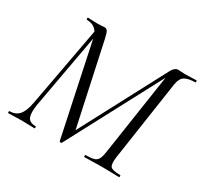

<svg xmlns="http://www.w3.org/2000/svg" viewBox="-132 -802 1031 979"><g transform="rotate(30 383.5 -312.5)"><path d="M466 0Q463 0 463 -6Q463 -12 466 -12Q498 -12 514.5 -17Q531 -22 538.5 -37Q546 -52 550 -81L626 -587L651 -613L330 -7Q328 -3 322.5 -3.5Q317 -4 316 -8L203 -542Q197 -574 183.5 -589Q170 -604 154.5 -608.5Q139 -613 126 -613Q124 -613 124 -619Q124 -625 126 -625Q139 -625 154 -624Q169 -623 181 -623Q196 -623 207.5 -624Q219 -625 225 -625Q236 -625 242 -615Q248 -605 255 -573L360 -86L326 -36L624 -600Q639 -625 657 -625Q662 -625 675 -624Q688 -623 699 -623Q721 -623 735.5 -624Q750 -625 765 -625Q767 -625 767 -619Q767 -613 765 -613Q726 -613 704 -600.5Q682 -588 676 -546L607 -81Q601 -38 612 -25Q623 -12 669 -12Q672 -12 672 -6Q672 0 669 0Q649 0 623 -1Q597 -2 567 -2Q538 -2 512 -1Q486 0 466 0ZM18 0Q15 0 15 -6Q15 -12 18 -12Q53 -12 73 -34.5Q93 -57 103 -109L194 -602L212 -600L123 -109Q115 -57 125.5 -34.5Q136 -12 171 -12Q174 -12 174 -6Q174 0 171 0Q155 0 137 -1Q119 -2 95 -2Q74 -2 54.5 -1Q35 0 18 0Z"/></g></svg>

Font: Cormorant
Style: Italic
Weight: 400
Italic angle: -10°
Designer: Christian Thalmann (Catharsis Fonts)
Foundry: Catharsis Fonts
Version: Version 4.000